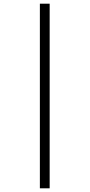

<svg xmlns="http://www.w3.org/2000/svg" viewBox="-20 -780 486 1040"><path d="M196 240H249V-760H196Z"/></svg>

Font: Noto Serif Ethiopic ExtraCondensed Medium
Style: Regular
Weight: 500
Width: 2
Designer: Monotype Design Team
Foundry: Monotype Imaging Inc.
Version: Version 2.102